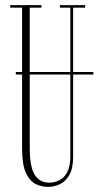

<svg xmlns="http://www.w3.org/2000/svg" viewBox="-20 -720 394 752"><path d="M168 12Q143.5 12 120.2 1Q97 -10 81.8 -42.2Q66.5 -74.5 66.5 -138V-428H42V-438H66.5V-690H20V-700H142.5V-690H96.5V-438H255.5V-690H214.5V-700H313.5V-690H266.5V-438H345.5V-428H266.5V-108Q266.5 -61 251.8 -35Q237 -9 214.5 1.5Q192 12 168 12ZM96.5 -141Q96.5 -66 116.2 -35.2Q136 -4.5 172.5 -4.5Q193 -4.5 212 -13.8Q231 -23 243.2 -45.5Q255.5 -68 255.5 -108V-428H96.5Z"/></svg>

Font: Imbue 100pt Thin
Style: Regular
Weight: 100
Designer: Tyler Finck
Foundry: Etcetera Type Company
Version: Version 1.102; ttfautohint (v1.8.3)